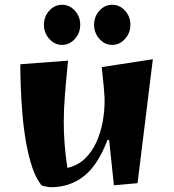

<svg xmlns="http://www.w3.org/2000/svg" viewBox="-20 -761 730 804"><path d="M194 23Q188 23 174 20.5Q160 18 154 15Q131 -13 115 -60.5Q99 -108 89 -165.5Q79 -223 74 -283Q69 -343 67 -397.5Q65 -452 65 -492L265 -507Q257 -427 252 -366Q247 -305 247 -249Q247 -204 250.5 -158.5Q254 -113 262 -58Q306 -68 335.5 -96.5Q365 -125 383.5 -165.5Q402 -206 410 -251Q418 -296 418 -339Q418 -347 417.5 -358.5Q417 -370 414.5 -397.5Q412 -425 406 -480L620 -513L556 6L457 15L437 -175H430Q390 -69 331 -23Q272 23 194 23ZM450 -573Q419 -573 396.5 -598Q374 -623 374 -657Q374 -692 396.5 -716.5Q419 -741 450 -741Q481 -741 503.5 -716.5Q526 -692 526 -657Q526 -623 503.5 -598Q481 -573 450 -573ZM240 -573Q209 -573 186.5 -598Q164 -623 164 -657Q164 -692 186.5 -716.5Q209 -741 240 -741Q271 -741 293.5 -716.5Q316 -692 316 -657Q316 -623 293.5 -598Q271 -573 240 -573Z"/></svg>

Font: Joti One
Style: Regular
Weight: 400
Designer: Eduardo Rodriguez Tunni
Foundry: Eduardo Rodriguez Tunni
Version: Version 1.002; ttfautohint (v1.8.4.7-5d5b);gftools[0.9.24]